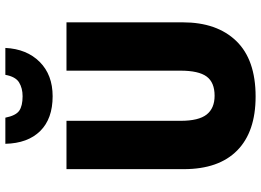

<svg xmlns="http://www.w3.org/2000/svg" viewBox="-152 -836 998 735"><g transform="rotate(-90 347.5 -469.0)"><path d="M629 -269Q629 -138 557.5 -64Q486 10 345 10Q210 10 138.5 -60.5Q67 -131 67 -265V-714H252V-277Q252 -208 276 -177.5Q300 -147 348 -147Q399 -147 421.5 -177.5Q444 -208 444 -278V-714H629ZM531 -948Q527 -866 477.5 -816.5Q428 -767 346 -767Q260 -767 213 -814.5Q166 -862 164 -948H264Q272 -908 290.5 -895Q309 -882 346 -882Q377 -882 399 -895.5Q421 -909 428 -948Z"/></g></svg>

Font: Noto Sans Lao Looped SemiCondensed Black
Style: Regular
Weight: 900
Width: 4
Designer: Mark Frömberg, Ben Mitchell
Foundry: The Fontpad Ltd
Version: Version 1.002; ttfautohint (v1.8.4.7-5d5b)